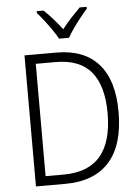

<svg xmlns="http://www.w3.org/2000/svg" viewBox="-62 -1060 754 1042"><g transform="rotate(-5 315.5 -539.5)"><path d="M573 -430Q573 -250 491 -158Q409 -66 250 -66H91V-780H265Q416 -780 494.5 -691Q573 -602 573 -430ZM513 -428Q513 -577 450.5 -653Q388 -729 257 -729H148V-117H246Q381 -117 447 -195Q513 -273 513 -428ZM286 -854Q274 -876 255 -903.5Q236 -931 215.5 -957.5Q195 -984 178 -1003V-1013H215Q239 -991 265 -961.5Q291 -932 313 -903Q336 -933 361 -960Q386 -987 412 -1013H450V-1003Q432 -983 411 -956.5Q390 -930 371 -903Q352 -876 340 -854Z"/></g></svg>

Font: Noto Sans Malayalam UI SemiCondensed Light
Style: Regular
Weight: 300
Width: 4
Designer: Jelle Bosma - Monotype Design Team
Foundry: Monotype Imaging Inc.
Version: Version 2.104; ttfautohint (v1.8.4.7-5d5b)